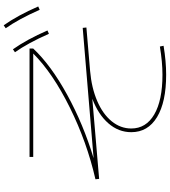

<svg xmlns="http://www.w3.org/2000/svg" viewBox="40 -935 920 1040"><g transform="rotate(-90 500.0 -415.0)"><path d="M304 -164Q304 -233 352 -288Q400 -343 485 -375L51 -338L49 -358Q250 -404 437 -496.5Q624 -589 730 -695H170V-715H757V-695Q667 -599 506.5 -511Q346 -423 163 -368L869 -427L871 -407L636 -387Q544 -379 473 -348.5Q402 -318 363 -270Q324 -222 324 -164Q324 -84 400 -39.5Q476 5 615 5Q684 5 768 -9L772 11Q688 25 615 25Q467 25 385.5 -24.5Q304 -74 304 -164ZM753 -805Q806 -730 855 -618L837 -610Q786 -725 737 -794ZM883 -855Q936 -780 985 -668L967 -660Q916 -775 867 -844Z"/></g></svg>

Font: Enso Thin
Style: Regular
Weight: 100
Designer: Coji Morishita
Foundry: UNDERFOREST DESIGN
Version: Version 1.000